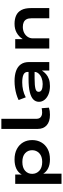

<svg xmlns="http://www.w3.org/2000/svg" viewBox="930 -1675 925 2825"><g transform="rotate(-90 1392.5 -262.5)"><path d="M100 180V-501H237V-405Q266 -458 323 -484.5Q380 -511 458 -511Q548 -511 612 -477Q676 -443 710 -385Q744 -327 744 -251Q744 -177 710.5 -118Q677 -59 614 -24.5Q551 10 459 10Q383 10 329.5 -16.5Q276 -43 250 -88V180ZM422 -104Q505 -104 550 -146.5Q595 -189 595 -252Q595 -315 550.5 -355.5Q506 -396 422 -396Q338 -396 292.5 -355.5Q247 -315 247 -252Q247 -189 292.5 -146.5Q338 -104 422 -104Z M1116 10Q1016 10 962 -37.5Q908 -85 908 -172V-705H1057V-186Q1057 -161 1067.5 -143Q1078 -125 1098.5 -115Q1119 -105 1148 -105Q1164 -105 1181.5 -107Q1199 -109 1213 -112L1221 -5Q1196 3 1171.5 6.5Q1147 10 1116 10Z M1539 10Q1471 10 1419 -11Q1367 -32 1337 -69Q1307 -106 1307 -152Q1307 -200 1341 -234Q1375 -268 1449 -286.5Q1523 -305 1642 -305H1769V-216H1650Q1595 -216 1557.5 -212.5Q1520 -209 1497 -202.5Q1474 -196 1464 -184.5Q1454 -173 1454 -157Q1454 -125 1485 -111Q1516 -97 1569 -97Q1616 -97 1657 -113Q1698 -129 1722.5 -157Q1747 -185 1747 -217V-317Q1747 -361 1707 -379.5Q1667 -398 1592 -398Q1534 -398 1479.5 -385.5Q1425 -373 1373 -346L1333 -451Q1374 -471 1419 -484Q1464 -497 1513 -504Q1562 -511 1612 -511Q1699 -511 1761.5 -488.5Q1824 -466 1858 -419Q1892 -372 1892 -296V0H1767V-107H1766Q1745 -74 1714 -47Q1683 -20 1640 -5Q1597 10 1539 10Z M2091 0V-501H2229V-394H2232Q2267 -448 2323 -479.5Q2379 -511 2455 -511Q2526 -511 2578 -487Q2630 -463 2658 -409.5Q2686 -356 2686 -269V0H2536V-264Q2536 -308 2521.5 -335Q2507 -362 2479 -375.5Q2451 -389 2409 -389Q2359 -389 2321 -369Q2283 -349 2262 -316Q2241 -283 2241 -246V0Z"/></g></svg>

Font: Nunito Sans 7pt Expanded
Style: Bold
Weight: 700
Width: 7
Designer: Vernon Adams
Foundry: Vernon Adams
Version: Version 3.101;gftools[0.9.27]